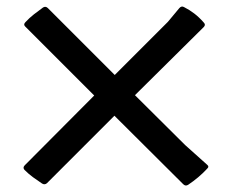

<svg xmlns="http://www.w3.org/2000/svg" viewBox="-20 -585 710 589"><path d="M124 -23Q117 -17 109 -22Q94 -32 81 -41.5Q68 -51 55 -64Q49 -71 56 -78L269 -292L57 -504Q51 -510 58 -517Q70 -530 84 -541Q98 -552 112 -562Q120 -567 127 -560L332 -355L495 -518L530 -560Q537 -568 545 -563Q561 -555 576 -543.5Q591 -532 605 -516Q612 -509 605 -502L394 -293L548 -140L615 -80Q623 -74 615 -67Q590 -40 557 -18Q549 -13 542 -20L331 -230Z"/></svg>

Font: Hahmlet
Style: Bold
Weight: 700
Designer: Minjoo Ham & Mark Frömberg
Foundry: hypertype
Version: Version 1.002; ttfautohint (v1.8.3)